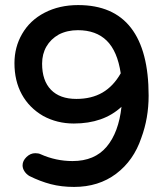

<svg xmlns="http://www.w3.org/2000/svg" viewBox="-20 -719 653 757"><path d="M566 -342Q566 -253 537 -175Q507 -86 438 -34Q369 18 272 18Q222 18 180 7Q138 -4 96 -25Q84 -32 76.5 -43.5Q69 -55 69 -67Q69 -85 84.5 -100Q100 -115 119 -115Q132 -115 140 -111Q200 -84 266 -84Q353 -84 400.5 -140.5Q448 -197 459 -298Q388 -232 271 -232Q205 -232 150 -262Q95 -294 66 -347Q37 -400 37 -470Q37 -533 67 -585Q98 -639 156 -669Q214 -699 288 -699Q427 -699 496.5 -609Q566 -519 566 -342ZM281 -329Q341 -329 384 -354Q427 -379 456 -430Q443 -517 401 -558.5Q359 -600 287 -600Q245 -600 212 -583Q180 -565 163 -535.5Q146 -506 146 -468Q146 -401 181 -365Q216 -329 281 -329Z"/></svg>

Font: 寒蝉全圆体 Bold
Style: Regular
Weight: 700
Designer: Warren2060
      Designed by Motoya company      

      [Varela Round]
      Joe Prince(Latin component); Avraham Cornf
Foundry: ChillType
Version: Version 3.200